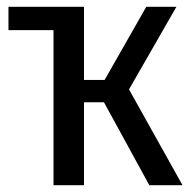

<svg xmlns="http://www.w3.org/2000/svg" viewBox="-20 -547 572 567"><path d="M519 0H421L287 -245H228V0H138V-458H5V-527H229L228 -526V-311H289L412 -527H501L361 -283Z"/></svg>

Font: Fira Sans Condensed
Style: Regular
Weight: 400
Width: 3
Designer: bBox Type GmbH & Carrois Corporate GbR & Edenspiekermann AG
Foundry: bBox Type GmbH & Carrois Corporate GbR & Edenspiekermann AG
Version: Version 4.301